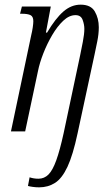

<svg xmlns="http://www.w3.org/2000/svg" viewBox="-20 -564 472 824"><path d="M148 240Q134 240 120 238Q106 236 100 234L107 197Q125 203 145 203Q170 203 188 185Q206 167 221.5 124Q237 81 253 8L324 -327Q329 -351 335.5 -384.5Q342 -418 342 -440Q342 -459 334.5 -479Q327 -499 304 -499Q277 -499 251.5 -475Q226 -451 204 -413.5Q182 -376 166 -335Q150 -294 143 -259L88 0H27L114 -413Q118 -429 120.5 -446Q123 -463 123 -473Q123 -493 111 -499Q99 -505 74 -505H66L74 -536H198L177 -424H182Q218 -485 252 -514.5Q286 -544 326 -544Q370 -544 387 -514.5Q404 -485 404 -447Q404 -418 397.5 -386.5Q391 -355 386 -331L313 8Q293 102 269.5 152Q246 202 216 221Q186 240 148 240Z"/></svg>

Font: Noto Serif ExtraCondensed Light
Style: Italic
Weight: 300
Width: 2
Italic angle: -12°
Designer: Monotype Design Team
Foundry: Monotype Imaging Inc.
Version: Version 2.014; ttfautohint (v1.8.4.7-5d5b)